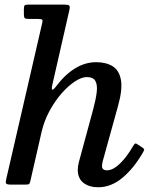

<svg xmlns="http://www.w3.org/2000/svg" viewBox="-20 -800 691 832"><path d="M599.5 -139.5Q559.5 -70 510.2 -29.2Q461 11.5 405.5 11.5Q366 11.5 341.5 -7.8Q317 -27 317 -64.5Q317 -69.5 318.2 -79.5Q319.5 -89.5 321.5 -96.5L384 -327Q395 -368 399 -399.2Q403 -430.5 393.8 -448.2Q384.5 -466 356 -466Q333.5 -466 304.2 -446.8Q275 -427.5 246.2 -394.5Q217.5 -361.5 194.5 -319Q171.5 -276.5 160.5 -229.5L112 -17.5Q109.5 -6 106.5 -3Q103.5 0 89 0H28Q9.5 0 6.5 -5Q3.5 -10 7 -24L162.5 -698.5Q166 -711.5 162.5 -714.8Q159 -718 141.5 -718H103Q90.5 -718 87 -721.8Q83.5 -725.5 83.5 -739V-760Q83.5 -772.5 86.5 -776.2Q89.5 -780 101.5 -780H259.5Q276 -780 280 -775.8Q284 -771.5 281 -758L207 -433.5Q198 -394 222.5 -425Q261 -476.5 305 -503.5Q349 -530.5 396.5 -530.5Q439.5 -530.5 468 -513Q496.5 -495.5 504 -454Q511.5 -412.5 491.5 -341L426 -104.5Q422 -89.5 422 -80Q422 -62 444 -62Q469.5 -62 499.8 -91.2Q530 -120.5 554.5 -163.5Q561 -174 564.5 -177.2Q568 -180.5 578 -173L596.5 -161Q605 -155 604.8 -151.8Q604.5 -148.5 599.5 -139.5Z"/></svg>

Font: Besley* Medium
Style: Italic
Weight: 500
Italic angle: -13°
Designer: Owen Earl
Foundry: indestructible type*
Version: Version 3.000; ttfautohint (v1.8.3)